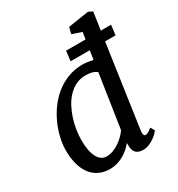

<svg xmlns="http://www.w3.org/2000/svg" viewBox="-191 -930 986 1063"><g transform="rotate(-30 302.5 -398.5)"><path d="M201.7 9.8Q160.6 9.8 130.1 -6.1Q99.6 -22 79.6 -50Q59.6 -78.1 49.8 -116.7Q40 -155.3 40 -201.2Q40 -238.8 49.6 -280.8Q59.1 -322.8 77.4 -363.5Q95.7 -404.3 122.8 -441.4Q149.9 -478.5 185.1 -506.6Q220.2 -534.7 263.4 -551.3Q306.6 -567.9 356.9 -567.9Q372.6 -567.9 389.9 -565.4Q407.2 -563 423.8 -559.1L432.1 -616.2H309.6L317.4 -679.7H441.9L448.7 -723.6L387.7 -744.6L397.9 -785.2L530.3 -805.7L556.2 -792.5L539.6 -679.7H605L597.2 -616.2H530.3L454.6 -92.3Q452.1 -74.7 455.1 -64.9Q458 -55.2 465.3 -55.2Q471.7 -55.2 481.2 -59.6Q490.7 -64 507.8 -77.6L522.9 -51.8Q520 -47.4 510.3 -37.1Q500.5 -26.9 485.8 -16.4Q471.2 -5.9 452.6 2Q434.1 9.8 413.6 9.8Q383.8 9.8 368.2 -5.6Q352.5 -21 353.5 -57.6L353 -68.8Q341.3 -53.7 325.4 -39.6Q309.6 -25.4 290.3 -14.4Q271 -3.4 248.8 3.2Q226.6 9.8 201.7 9.8ZM219.7 -60.1Q241.2 -60.1 262.2 -67.9Q283.2 -75.7 301.5 -88.1Q319.8 -100.6 335.2 -116Q350.6 -131.3 360.8 -146L412.6 -487.3Q398.4 -499 380.6 -503.4Q362.8 -507.8 342.3 -507.8Q307.6 -507.8 279.3 -493.9Q251 -480 228.8 -456.5Q206.5 -433.1 190.4 -402.3Q174.3 -371.6 163.8 -338.4Q153.3 -305.2 148.2 -271.2Q143.1 -237.3 143.1 -207.5Q143.1 -136.2 163.6 -98.1Q184.1 -60.1 219.7 -60.1Z"/></g></svg>

Font: Merriweather
Style: Italic
Weight: 400
Italic angle: -7°
Designer: Eben Sorkin ( eben@eyebytes.com )
Foundry: Eben Sorkin ( eben@eyebytes.com )
Version: Version 1.005; ttfautohint (v0.97) -l 13 -r 13 -G 200 -x 24 